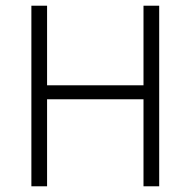

<svg xmlns="http://www.w3.org/2000/svg" viewBox="-20 -653 668 673"><path d="M145 0H90V-633H145V-354H483V-633H538V0H483V-305H145Z"/></svg>

Font: TajawalTap
Style: Regular
Weight: 300
Designer: Boutros Fonts
Foundry: Created by Boutros International 2017
Version: Version 2.700